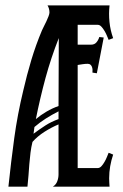

<svg xmlns="http://www.w3.org/2000/svg" viewBox="-20 -704 462 724"><path d="M393.1 -683.6Q389.6 -652.8 392.8 -621.3Q396 -589.8 406.7 -560.1L389.6 -553.7Q387.2 -559.6 383.3 -569.1Q379.4 -578.6 374 -587.6Q368.7 -596.7 362.3 -603.5Q356 -610.4 348.6 -610.4H272.9V-535.6H323.7Q336.4 -535.6 343.8 -544.4Q351.1 -553.2 354.5 -564.5L371.1 -562.5L345.2 -427.7L328.6 -430.2Q329.1 -435.1 328.9 -440.9Q328.6 -446.8 326.7 -451.9Q324.7 -457 321 -460.2Q317.4 -463.4 310.5 -463.4Q301.8 -463.4 291.5 -461.9Q281.2 -460.4 272.9 -459V-70.3H348.6Q356 -70.3 362.3 -77.1Q368.7 -84 374 -93.3Q379.4 -102.5 383.3 -112.3Q387.2 -122.1 389.6 -127.9L406.7 -121.1Q399.4 -99.6 395.5 -77.1Q391.6 -54.7 391.6 -31.7Q391.6 -23.9 392.1 -16.1Q392.6 -8.3 393.1 0H179.2Q191.4 -7.8 196 -20.5Q200.7 -33.2 200.7 -46.4V-234.9Q174.8 -224.1 148.2 -207.3Q121.6 -190.4 102.5 -168.9Q97.7 -149.4 95 -128.2Q92.3 -106.9 90.6 -85.2Q88.9 -63.5 87.4 -42Q85.9 -20.5 83.5 0H11.7Q21.5 -93.3 33.7 -182.9Q45.9 -272.5 67.9 -363.3Q81.1 -420.9 98.1 -477.8Q115.2 -534.7 138.2 -589.4Q140.6 -595.2 145.5 -604.5Q150.4 -613.8 155 -623.8Q159.7 -633.8 163.1 -642.8Q166.5 -651.9 166.5 -656.7Q166.5 -671.9 159.2 -683.6ZM115.2 -254.9Q133.8 -270.5 155.5 -283.2Q177.2 -295.9 200.7 -304.2L201.7 -560.5Q172.4 -486.3 151.6 -409.9Q130.9 -333.5 115.2 -254.9ZM200.7 -284.2Q175.8 -271.5 153.3 -257.3Q130.9 -243.2 109.9 -225.1Q108.9 -219.2 108.2 -212.6Q107.4 -206.1 106.4 -199.7Q129.4 -216.8 151.4 -231Q173.3 -245.1 200.7 -254.9Z"/></svg>

Font: XAYAX
Style: Regular
Weight: 400
Designer: Peter Wiegel
Foundry: Peter Wiegel
Version: Version 1.000 2009 initial release